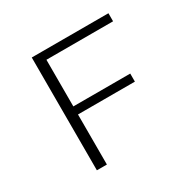

<svg xmlns="http://www.w3.org/2000/svg" viewBox="-113 -571 677 681"><g transform="rotate(-30 226.0 -231.0)"><path d="M98 0V-462H139V0ZM112 -205V-238H372V-205ZM112 -429V-462H412V-429Z"/></g></svg>

Font: Ysabeau SC ExtraLight
Style: Regular
Weight: 250
Designer: Christian Thalmann (Catharsis Fonts)
Version: Version 2.001;gftools[0.9.30]; featfreeze: smcp